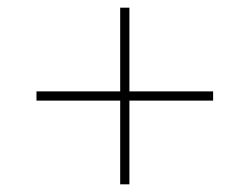

<svg xmlns="http://www.w3.org/2000/svg" viewBox="-20 -603 610 500"><path d="M317 -365H535V-341H317V-123H293V-341H75V-365H293V-583H317Z"/></svg>

Font: Noto Sans Thin
Style: Italic
Weight: 100
Italic angle: -12°
Designer: Monotype Design Team
Foundry: Monotype Imaging Inc.
Version: Version 2.013; ttfautohint (v1.8.4.7-5d5b)